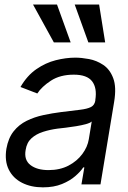

<svg xmlns="http://www.w3.org/2000/svg" viewBox="-20 -804 557 837"><path d="M167 12.7Q115.2 12.7 76.2 -7.1Q37.1 -26.9 18.3 -64.5Q-0.5 -102.1 7.8 -155.3Q16.1 -202.1 39.3 -231.4Q62.5 -260.7 96.2 -277.3Q129.9 -293.9 168.7 -302.2Q207.5 -310.5 246.1 -315.4Q296.9 -321.8 328.4 -325.4Q359.9 -329.1 376 -337.2Q392.1 -345.2 395.5 -365.2V-368.2Q403.8 -420.4 381.6 -449.5Q359.4 -478.5 301.8 -478.5Q242.2 -478.5 202.1 -452.4Q162.1 -426.3 142.6 -396.5L69.3 -424.8Q98.1 -474.6 138.4 -502.4Q178.7 -530.3 223.1 -541.5Q267.6 -552.7 308.6 -552.7Q335 -552.7 367.9 -546.6Q400.9 -540.5 429.9 -521.2Q459 -502 473.6 -463.1Q488.3 -424.3 477.5 -359.4L418 0H335L347.7 -74.2H342.8Q331.5 -56.6 308.3 -36.4Q285.2 -16.1 250 -1.7Q214.8 12.7 167 12.7ZM191.4 -62.5Q241.2 -62.5 278.6 -82Q315.9 -101.6 338.9 -132.6Q361.8 -163.6 367.2 -197.3L379.9 -274.4Q373.5 -268.1 354.7 -262.9Q335.9 -257.8 312.3 -253.9Q288.6 -250 266.1 -247.3Q243.7 -244.6 230.5 -243.2Q197.3 -238.8 167.5 -229.2Q137.7 -219.7 117.2 -201.2Q96.7 -182.6 91.8 -150.4Q84 -106.9 112.5 -84.7Q141.1 -62.5 191.4 -62.5ZM214.8 -619.1 124 -784.2H228.5L288.1 -619.1ZM365.2 -619.1 305.7 -784.2H412.1L438.5 -619.1Z"/></svg>

Font: Inter Tight
Style: Italic
Weight: 400
Italic angle: -9.39999°
Designer: Rasmus Andersson
Foundry: rsms
Version: Version 3.002